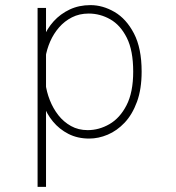

<svg xmlns="http://www.w3.org/2000/svg" viewBox="-20 -531 690 751"><path d="M127 200V-500H160V-429V200ZM329 11Q283.5 11 247.8 -7.2Q212 -25.5 187 -55.8Q162 -86 149 -123.5Q136 -161 136 -199L158 -205Q162 -172 174.8 -139.5Q187.5 -107 208.2 -80.5Q229 -54 257.8 -38Q286.5 -22 323 -22Q367.5 -22 408.2 -45.5Q449 -69 475 -119.5Q501 -170 501 -251Q501 -333.5 476 -383.2Q451 -433 411.2 -455.5Q371.5 -478 327 -478Q290.5 -478 261.5 -463.2Q232.5 -448.5 211 -423.8Q189.5 -399 176.2 -368.5Q163 -338 158 -307L136 -312Q136 -348.5 150 -383.8Q164 -419 190 -447.8Q216 -476.5 252.5 -493.8Q289 -511 334 -511Q382 -511 428 -484.2Q474 -457.5 504 -400Q534 -342.5 534 -251Q534 -182.5 515.8 -132.8Q497.5 -83 467.5 -51.2Q437.5 -19.5 401.2 -4.2Q365 11 329 11Z"/></svg>

Font: Trispace Thin Thin
Style: Regular
Weight: 250
Version: Version 1.210